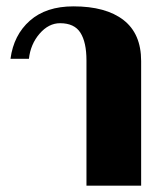

<svg xmlns="http://www.w3.org/2000/svg" viewBox="-20 -584 517 604"><path d="M252 -394Q252 -451 233 -481Q214 -511 169 -511Q133 -511 104.5 -478Q76 -445 71 -399H13Q23 -474 74 -519Q125 -564 211 -564Q313 -564 368.5 -521Q424 -478 424 -392V0H252Z"/></svg>

Font: Trirong ExtraBold
Style: Regular
Weight: 800
Designer: Katatrad Team
Foundry: CadsonDemak
Version: Version 1.001